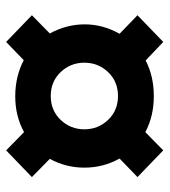

<svg xmlns="http://www.w3.org/2000/svg" viewBox="16 -616 540 611"><g transform="rotate(-90 285.5 -310.0)"><path d="M210 -386.5Q180 -355 180 -311Q180 -267 210 -235.5Q240 -204 286 -204Q332 -204 362 -235.5Q392 -267 392 -311Q392 -355 362 -386.5Q332 -418 286 -418Q240 -418 210 -386.5ZM87 -199Q58 -251 58 -310.5Q58 -370 86 -421L28 -478L113 -560L171 -503Q222 -531 285 -531Q348 -531 400 -504L458 -560L543 -478L485 -421Q514 -368 514 -310Q514 -252 484 -199L543 -142L458 -60L399 -116Q349 -90 285.5 -90Q222 -90 171 -117L113 -60L28 -142Z"/></g></svg>

Font: Hind Colombo
Style: Bold
Weight: 700
Designer: Jyotish Sonowal, Aditi Pimprikar
Foundry: Indian Type Foundry
Version: Version 1.000;PS 1.0;hotconv 1.0.86;makeotf.lib2.5.63406; tt